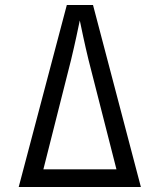

<svg xmlns="http://www.w3.org/2000/svg" viewBox="-20 -750 640 770"><path d="M248 -730 55 0H545L353 -730ZM265 -510C281 -576 294 -639 300 -668C306 -639 319 -576 335 -510L447 -71H154Z"/></svg>

Font: Tekne LDO Light
Style: Regular
Weight: 300
Monospace: yes
Designer: Alessio Laiso, Mario Rullo, Paolo Rosset
Foundry: Alessio Laiso
Version: Version 1.000;hotconv 1.0.109;makeotfexe 2.5.65596